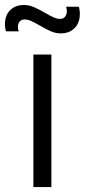

<svg xmlns="http://www.w3.org/2000/svg" viewBox="-56 -762 345 782"><path d="M191.7 -626Q171.3 -626 151.8 -634.2Q132.2 -642.5 105.5 -658.3Q83.7 -670.8 70.2 -676.8Q56.8 -682.7 44.7 -682.7Q32.3 -682.7 25.3 -675.6Q18.3 -668.5 17.2 -657.3Q16.2 -646.2 20 -634.3H-32Q-39.5 -664 -32.9 -688.5Q-26.3 -713 -7 -727.3Q12.3 -741.7 41 -741.7Q61.7 -741.7 81.2 -733.4Q100.8 -725.2 128.2 -709.3Q150 -696.8 163.2 -690.9Q176.5 -685 188.7 -685Q205.7 -685 212.6 -699.6Q219.5 -714.2 213.3 -734.7H265.3Q272.8 -705.3 266.2 -680.3Q259.7 -655.3 240.3 -640.7Q221 -626 191.7 -626ZM80 0V-540H153.3V0Z"/></svg>

Font: Hauora
Style: Regular
Weight: 400
Designer: Wayne Shih
Foundry: WCYS
Version: Version 1.001